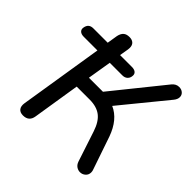

<svg xmlns="http://www.w3.org/2000/svg" viewBox="-181 -880 1055 1055"><g transform="rotate(45 346.5 -352.5)"><path d="M97 -47 175 -535H69Q49 -535 39 -544.5Q29 -554 32 -570Q38 -605 73 -605H185L195 -667Q200 -690 212.5 -701Q225 -712 248 -712Q268 -712 279.5 -701.5Q291 -691 291 -671Q291 -663 290 -658L281 -605H373Q391 -605 401 -597.5Q411 -590 411 -577Q411 -558 399.5 -546.5Q388 -535 369 -535H271L248 -396H357L594 -690Q611 -711 635 -711Q653 -711 665 -700.5Q677 -690 677 -674Q677 -657 663 -640L448 -377Q521 -345 556 -247L621 -57Q625 -48 625 -37Q625 -18 611.5 -6Q598 6 580 6Q565 6 552 -3Q539 -12 533 -30L475 -206Q456 -264 423 -289Q390 -314 336 -314H235L191 -38Q184 7 138 7Q115 7 104 -7Q93 -21 97 -47Z"/></g></svg>

Font: SN Pro
Style: Italic
Weight: 400
Italic angle: -9°
Designer: Tobias Whetton
Foundry: Supernotes
Version: Version 1.003